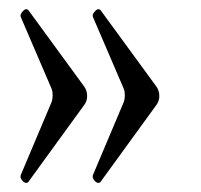

<svg xmlns="http://www.w3.org/2000/svg" viewBox="-20 -424 442 423"><path d="M43 -24Q39 -18 31 -24Q23 -32 26 -39L94 -200Q96 -206 96 -214Q96 -217 95.5 -221.5Q95 -226 93 -230L26 -386Q23 -392 31 -400Q38 -407 43 -401L165 -234Q172 -225 172 -212Q172 -201 165 -192ZM202 -24Q198 -18 190 -24Q182 -32 185 -39L253 -200Q255 -206 255 -214Q255 -217 254.5 -221.5Q254 -226 252 -230L185 -386Q182 -392 190 -400Q197 -407 202 -401L324 -234Q331 -225 331 -212Q331 -201 324 -192Z"/></svg>

Font: Junicode Two Beta Condensed Medium
Style: Regular
Weight: 500
Width: 3
Designer: Peter S. Baker
Foundry: Briery Creek Software
Version: Version 1.053; ttfautohint (v1.8.4)